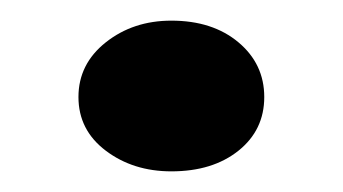

<svg xmlns="http://www.w3.org/2000/svg" viewBox="-20 -423 332 186"><path d="M146 -257Q109 -257 82.5 -277Q56 -297 56 -329Q56 -361 82.5 -382Q109 -403 146 -403Q186 -403 211 -382Q236 -361 236 -329Q236 -297 211 -277Q186 -257 146 -257Z"/></svg>

Font: BioRhyme ExtraBold SemiBold
Style: Regular
Weight: 600
Version: Version 1.600;gftools[0.9.33]